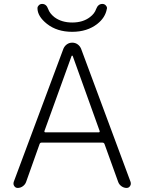

<svg xmlns="http://www.w3.org/2000/svg" viewBox="-20 -969 723 968"><path d="M506.8 -243.2Q503.9 -250 496.1 -250H189.5Q182.6 -250 179.7 -243.2L111.3 -50.8Q106.4 -38.1 94.7 -29.8Q83 -21.5 69.3 -21.5Q57.6 -21.5 51.8 -31.2Q47.9 -36.1 47.9 -43Q47.9 -46.9 48.8 -50.8L299.8 -723.6Q305.7 -737.3 317.4 -745.6Q329.1 -753.9 344.2 -753.9Q359.4 -753.9 371.1 -745.6Q382.8 -737.3 388.7 -723.6L638.7 -50.8Q639.6 -46.9 639.6 -43Q639.6 -36.1 635.7 -31.2Q629.9 -21.5 618.2 -21.5Q604.5 -21.5 592.8 -29.8Q581.1 -38.1 576.2 -50.8ZM168.9 -927.7Q168.9 -935.5 174.8 -941.4Q181.6 -949.2 192.4 -949.2Q213.9 -949.2 222.7 -923.8Q230.5 -901.4 253.9 -882.8Q290 -855.5 344.2 -855.5Q398.4 -855.5 433.6 -882.8Q457 -900.4 464.8 -923.8Q474.6 -949.2 496.1 -949.2Q506.8 -949.2 513.7 -941.4Q519.5 -935.5 519.5 -927.7Q519.5 -925.8 518.6 -923.8Q510.7 -879.9 470.7 -848.6Q419.9 -808.6 343.8 -808.6Q267.6 -808.6 216.8 -848.6Q168.9 -886.7 168.9 -927.7ZM346.7 -686.5Q345.7 -688.5 343.8 -688.5Q341.8 -688.5 340.8 -686.5L204.1 -308.6Q203.1 -305.7 204.6 -303.7Q206.1 -301.8 209 -301.8H478.5Q480.5 -301.8 481.9 -303.7Q483.4 -305.7 482.4 -308.6Z"/></svg>

Font: Gen Jyuu Gothic P Light
Style: Regular
Weight: 200
Designer: [Source Han Sans]
Ryoko NISHIZUKA  (kana & ideographs); Paul D. Hunt (Latin, Greek & Cyrillic); Wenlong ZHANG  (bopomofo
Version: Version 1.002.20150607